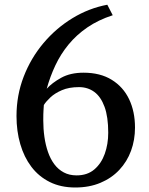

<svg xmlns="http://www.w3.org/2000/svg" viewBox="-20 -798 646 832"><path d="M306 14.5Q243.5 14.5 195.8 -9.2Q148 -33 116 -75.2Q84 -117.5 67.8 -173.8Q51.5 -230 51.5 -295Q51.5 -385 82.5 -465.5Q113.5 -546 168.2 -611Q223 -676 294 -719.2Q365 -762.5 445 -777.5L468.5 -732Q405.5 -711.5 358.2 -679Q311 -646.5 276.8 -604.8Q242.5 -563 219.8 -514.5Q197 -466 182.5 -413.5Q205.5 -439 245.2 -461Q285 -483 342 -483Q414.5 -483 464.2 -452.2Q514 -421.5 539.5 -368Q565 -314.5 565 -245Q565 -191.5 547.8 -144.5Q530.5 -97.5 497 -61.8Q463.5 -26 415.2 -5.8Q367 14.5 306 14.5ZM322.5 -420.5Q279 -420.5 248.2 -407.2Q217.5 -394 198.2 -375.8Q179 -357.5 170 -343Q169.5 -333.5 168.5 -319.8Q167.5 -306 167.5 -276.5Q167.5 -239.5 172.5 -204.5Q177.5 -169.5 188 -139.2Q198.5 -109 215.5 -86.2Q232.5 -63.5 256.5 -50.8Q280.5 -38 312 -38Q358.5 -38 388.8 -63.8Q419 -89.5 434 -131.5Q449 -173.5 449 -223Q449 -291.5 433 -335.2Q417 -379 388.5 -399.8Q360 -420.5 322.5 -420.5Z"/></svg>

Font: Merriweather 20pt Medium
Style: Regular
Weight: 500
Version: Version 2.100